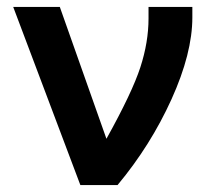

<svg xmlns="http://www.w3.org/2000/svg" viewBox="-20 -532 603 552"><path d="M152 -512H18L211 0H318C381.3 -76 433 -158.2 473 -246.5C513 -334.8 533 -413.3 533 -482V-512H407V-479C407 -433.7 399.2 -386.8 383.5 -338.5C367.8 -290.2 335.3 -221.7 286 -133Z"/></svg>

Font: Fog Sans
Style: Bold
Weight: 700
Foundry: Intel Corporation
Version: Version 1.00